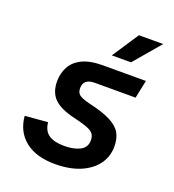

<svg xmlns="http://www.w3.org/2000/svg" viewBox="-136 -843 871 960"><g transform="rotate(20 300.0 -362.5)"><path d="M264 12Q163 12 105 -34.5Q47 -81 40 -163L161 -173Q165 -129 193.5 -109Q222 -89 276 -89Q328 -89 360.5 -106Q393 -123 393 -161Q393 -180 384.5 -193Q376 -206 351.5 -216Q327 -226 280 -237Q201 -255 167 -288.5Q133 -322 133 -381Q133 -423 151.5 -458Q170 -493 211.5 -513.5Q253 -534 322 -534H550L530 -438H313Q253 -438 253 -388Q253 -365 267 -353.5Q281 -342 325 -331Q400 -314 441 -292.5Q482 -271 498 -242Q514 -213 514 -172Q514 -118 483.5 -76.5Q453 -35 397 -11.5Q341 12 264 12ZM346 -596 439 -737H568L448 -596Z"/></g></svg>

Font: Geist Mono SemiBold
Style: Italic
Weight: 600
Italic angle: -12°
Monospace: yes
Designer: Basement.studio, Andrés Briganti, Mateo Zaragoza
Foundry: Basement.studio, Vercel, Andrés Briganti, Guido Ferreyra, Mateo Zaragoza
Version: Version 1.500; ttfautohint (v1.8.4.7-5d5b)